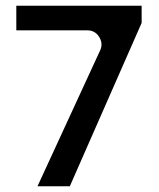

<svg xmlns="http://www.w3.org/2000/svg" viewBox="-20 -657 556 671"><path d="M285 -551H37V-637H475V-577L224 -6H111L330 -481Q341 -505 326.5 -528Q312 -551 285 -551Z"/></svg>

Font: Placeholder Sans Medium
Style: Regular
Weight: 500
Designer: The Branx Europe S.L
Version: Version 1.006;Fontself Maker 3.5.7